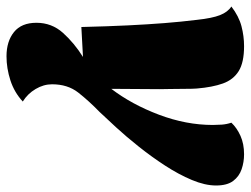

<svg xmlns="http://www.w3.org/2000/svg" viewBox="-114 -460 770 590"><g transform="rotate(90 271.0 -165.0)"><path d="M149 200Q103 200 74.5 177Q46 154 46 108Q46 61 77 26.5Q108 -8 151 -35L59 -30Q57 -112 54 -173Q51 -234 47 -285Q43 -336 37 -385Q32 -432 22.5 -456Q13 -480 -4 -491Q26 -514 56.5 -522Q87 -530 118 -530Q168 -530 194.5 -513.5Q221 -497 232.5 -465Q244 -433 248 -385Q249 -374 249 -349.5Q249 -325 249.5 -302Q250 -279 250 -271L249 -122Q297 -185 328.5 -268.5Q360 -352 360 -434Q360 -446 359 -461Q358 -476 353 -491Q369 -508 393.5 -519Q418 -530 450 -530Q474 -530 496 -522.5Q518 -515 532 -496.5Q546 -478 546 -444Q546 -410 529 -369.5Q512 -329 485 -287.5Q458 -246 427 -207Q396 -168 367.5 -137Q339 -106 320 -86Q286 -53 260.5 -20.5Q235 12 235 60Q235 86 249.5 110.5Q264 135 288 150Q260 176 223 188Q186 200 149 200Z"/></g></svg>

Font: Sansita Swashed Black
Style: Regular
Weight: 900
Designer: Pablo Cosgaya
Foundry: Omnibus-Type
Version: Version 1.003; ttfautohint (v1.8.3)